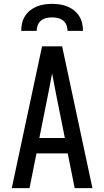

<svg xmlns="http://www.w3.org/2000/svg" viewBox="-20 -975 540 995"><path d="M41 0 198 -735H302L459 0H367L331 -180H169L133 0ZM316 -260 270 -490Q265 -516 260 -542Q255 -568 250 -595Q245 -568 240 -542Q235 -516 230 -490L184 -260ZM90 -815Q90 -835 94.5 -855Q99 -875 110 -892Q121 -909 136.5 -921.5Q152 -934 171 -941.5Q190 -949 210 -952Q230 -955 250 -955Q270 -955 290 -952Q310 -949 329 -941.5Q348 -934 363.5 -921.5Q379 -909 390 -892Q401 -875 405.5 -855Q410 -835 410 -815H330Q330 -830 324.5 -844.5Q319 -859 307 -868.5Q295 -878 280 -881.5Q265 -885 250 -885Q235 -885 220 -881.5Q205 -878 193 -868.5Q181 -859 175.5 -844.5Q170 -830 170 -815Z"/></svg>

Font: Iosevka Bendy Medium
Style: Regular
Weight: 500
Monospace: yes
Designer: Belleve Invis
Foundry: Belleve Invis
Version: Version 30.1.2